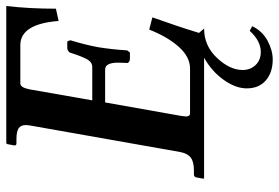

<svg xmlns="http://www.w3.org/2000/svg" viewBox="-162 -524 910 627"><g transform="rotate(-90 293.5 -211.0)"><path d="M412.1 224.1Q370.1 224.1 344 201.7Q317.9 179.2 317.9 139.2Q317.9 103 345.7 64Q373.5 24.9 418 0H24.9L22.9 -2L26.9 -23.9Q27.8 -32.7 36.1 -33.2H48.8Q77.6 -33.2 91.3 -43.2Q105 -53.2 109.9 -77.1L196.8 -568.8Q197.8 -575.7 198.2 -581.5Q198.2 -598.6 187.5 -605.7Q176.8 -612.8 151.9 -612.8H138.2Q130.4 -612.8 131.8 -621.1L136.2 -644L139.2 -646H586.9Q578.1 -570.8 578.1 -483.9L538.1 -475.1Q528.3 -600.1 459 -600.1H334Q320.8 -600.1 314.9 -570.8L278.8 -365.2H387.2Q403.3 -365.2 412.6 -381.6Q421.9 -397.9 434.1 -436Q434.1 -439 439 -442.9Q443.8 -446.8 451.2 -446.8H471.2L475.1 -437Q459 -383.8 452.1 -344.2Q445.3 -302.2 441.9 -251L435.1 -242.2H415Q408.2 -242.2 404.1 -245.6Q399.9 -249 400.9 -252Q401.9 -270.5 401.9 -280.3Q401.9 -322.8 379.9 -323.2H272L228 -75.2Q226.6 -65.9 226.1 -59.1Q226.1 -46.4 235.8 -45.9H382.8Q420.9 -45.9 453.9 -83Q486.8 -120.1 509.8 -179.2L549.8 -168.9Q520 -85.4 499 -16.6L513.2 0Q457 0 417.5 42Q377.9 84 377.9 126Q377.9 150.9 394 168Q410.2 185.1 437 185.1Q473.1 185.1 505.9 148.9L521 157.2Q504.9 190.4 473.4 207.3Q441.9 224.1 412.1 224.1Z"/></g></svg>

Font: Linux Libertine O
Style: Semibold Italic
Weight: 600
Italic angle: -11.5°
Designer: Philipp H. Poll
Foundry: Philipp H. Poll
Version: Version 5.1.2